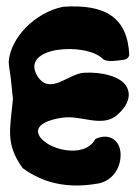

<svg xmlns="http://www.w3.org/2000/svg" viewBox="-20 -567 426 594"><path d="M175 -546C87 -528 12 -449 7 -376C7 -366 11 -342 13 -328L20 -261C12 -171 -5 -123 50 -47C110 -3 184 18 282 1C326 -6 355 -46 353 -92C351 -133 318 -157 275 -137C242 -73 120 -105 100 -150C86 -182 135 -198 174 -203C230 -211 291 -174 337 -207C361 -225 393 -263 371 -300C353 -331 294 -345 240 -342C191 -339 135 -271 96 -331C39 -424 246 -437 298 -385C310 -373 344 -380 363 -382C371 -383 377 -387 380 -396C375 -515 303 -555 175 -546Z"/></svg>

Font: Philokalia
Style: Regular
Weight: 400
Version: Version 001.010